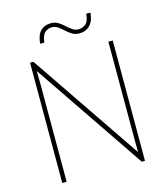

<svg xmlns="http://www.w3.org/2000/svg" viewBox="-129 -1001 957 1101"><g transform="rotate(-15 349.0 -451.0)"><path d="M594 0H575L130 -655H128Q129 -612 129 -577Q129 -542 129 -502V0H103V-714H123L567 -61H569Q568 -99 568 -138Q568 -177 568 -211V-714H594ZM187 -804Q191 -854 214.5 -878Q238 -902 276 -902Q301 -902 319.5 -890.5Q338 -879 353.5 -864.5Q369 -850 385.5 -838.5Q402 -827 422 -827Q444 -827 463.5 -841.5Q483 -856 487 -902H512Q508 -853 483.5 -828Q459 -803 421 -803Q396 -803 377.5 -814.5Q359 -826 343.5 -840.5Q328 -855 312 -866.5Q296 -878 274 -878Q254 -878 235.5 -863.5Q217 -849 212 -804Z"/></g></svg>

Font: Noto Sans Thaana Thin
Style: Regular
Weight: 100
Designer: David Williams
Foundry: Google Inc.
Version: Version 3.001; ttfautohint (v1.8.4.7-5d5b)